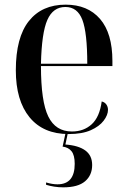

<svg xmlns="http://www.w3.org/2000/svg" viewBox="-20 -566 547 825"><path d="M275 10Q166 10 107 -62Q48 -134 48 -264Q48 -405 104 -475.5Q160 -546 262 -546Q357 -546 410 -484.5Q463 -423 463 -304V-282H156Q156 -130 187.5 -65.5Q219 -1 289 -1Q340 -1 374 -32Q408 -63 417 -130Q430 -127 437 -117Q444 -107 444 -94Q444 -72 425.5 -47.5Q407 -23 370 -6.5Q333 10 275 10ZM355 -292Q355 -425 334 -480.5Q313 -536 261 -536Q208 -536 183.5 -480.5Q159 -425 156 -292ZM252 239Q232 239 213 236Q194 233 178 228V218Q205 226 227 226Q301 226 301 138Q301 101 287.5 84Q274 67 249 64L263 -1H273L261 55Q317 59 346.5 80.5Q376 102 376 143Q376 187 345.5 213Q315 239 252 239Z"/></svg>

Font: Noto Serif Display SemiCondensed Medium
Style: Regular
Weight: 500
Width: 4
Designer: Monotype Design Team
Foundry: Monotype Imaging Inc.
Version: Version 2.009